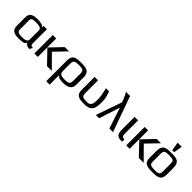

<svg xmlns="http://www.w3.org/2000/svg" viewBox="240 -2035 3567 3567"><g transform="rotate(45 2023.5 -251.0)"><path d="M501 -103V-484H413V-432C408 -481 315 -494 256 -494C133 -494 60 -468 60 -357V-144C60 -85 74 -45 103 -23C132 -1 181 10 251 10C295 10 329 8 352 3C396 -7 403 -16 419 -51C430 -16 467 4 530 7L563 -54C522 -56 501 -65 501 -103ZM270 -52C197 -52 149 -62 149 -127V-366C149 -393 157 -411 174 -419C190 -427 225 -431 278 -431C367 -431 411 -409 411 -366V-127C411 -61 348 -52 270 -52Z M1113 0 862 -254 1084 -484H971L747 -250L987 0ZM745 0V-484H655V0Z M1264 -44C1267 -29 1281 -16 1306 -6C1331 5 1367 10 1416 10C1549 10 1616 -39 1616 -137V-336C1616 -365 1612 -390 1603 -411C1585 -452 1565 -471 1519 -483C1471 -495 1450 -494 1391 -494C1332 -494 1311 -495 1265 -483C1202 -466 1175 -417 1175 -336V208H1265V71C1265 50 1264 -23 1264 -44ZM1524 -149C1524 -108 1514 -82 1495 -71C1476 -60 1441 -54 1392 -54C1344 -54 1310 -60 1290 -73C1270 -86 1260 -111 1260 -149V-339C1260 -380 1270 -406 1290 -418C1309 -429 1344 -435 1393 -435C1442 -435 1477 -429 1496 -418C1515 -406 1524 -380 1524 -339Z M1967 10C2045 10 2086 4 2127 -33C2175 -75 2182 -154 2182 -252C2182 -292 2179 -328 2172 -359C2165 -390 2152 -432 2135 -484H2051C2079 -377 2093 -296 2093 -239C2093 -171 2091 -110 2061 -80C2036 -55 2018 -53 1969 -53C1915 -53 1881 -60 1866 -74C1851 -87 1844 -118 1844 -165V-484H1754V-166C1754 -95 1762 -50 1802 -22C1844 8 1890 10 1967 10Z M2471 -700H2362C2393 -647 2414 -605 2425 -573L2448 -508L2270 0H2357L2487 -406H2492L2626 0H2721Z M2896 -136V-484H2805V-141C2805 -108 2809 -82 2816 -62C2836 -3 2890 7 2968 7V-53C2912 -57 2896 -76 2896 -136Z M3527 0 3276 -254 3498 -484H3385L3161 -250L3401 0ZM3159 0V-484H3069V0Z M3985 -321C3985 -353 3981 -380 3974 -402C3958 -445 3941 -467 3897 -481C3850 -495 3825 -494 3762 -494C3699 -494 3674 -495 3627 -481C3563 -462 3539 -405 3539 -321V-153C3539 -82 3554 -35 3602 -14C3652 10 3686 10 3762 10C3823 10 3851 10 3898 -3C3960 -21 3985 -72 3985 -153ZM3893 -140C3893 -100 3887 -74 3860 -62C3830 -48 3809 -49 3762 -49C3715 -49 3694 -48 3664 -62C3637 -74 3631 -100 3631 -140V-336C3631 -381 3640 -408 3658 -419C3676 -430 3711 -435 3762 -435C3813 -435 3848 -430 3866 -419C3884 -408 3893 -381 3893 -336ZM3788 -540 3817 -710H3709L3738 -540Z"/></g></svg>

Font: Gamestation Text
Style: Bold
Weight: 400
Designer: Jonas Hecksher
Foundry: Jonas Hecksher, Playtypeª, e-types AS
Version: Version 1.003